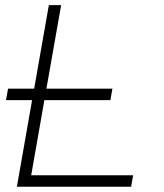

<svg xmlns="http://www.w3.org/2000/svg" viewBox="-20 -713 626 733"><path d="M2.9 -330.6 10.7 -374.5H110.4L166.5 -693.4H213.4L157.2 -374.5H409.2L401.4 -330.6H149.4L99.1 -43.9H488.3L480.5 0H44.4L102.5 -330.6Z"/></svg>

Font: CaskaydiaCove NFP ExtraLight
Style: Italic
Weight: 200
Italic angle: -10°
Designer: Aaron Bell
Foundry: Saja Typeworks
Version: Version 2111.001; VTT 6.35;Nerd Fonts 3.1.1